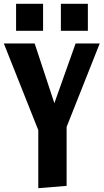

<svg xmlns="http://www.w3.org/2000/svg" viewBox="-21 -977 542 1003"><path d="M179 6V-297L-1 -750H160L263 -438L374 -750H500L327 -314V-6ZM63 -816V-957H204V-816ZM297 -816V-957H438V-816Z"/></svg>

Font: Francois One
Style: Regular
Weight: 400
Designer: Vernon Adams
Foundry: Vernon Adams
Version: Version 2.000